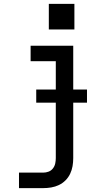

<svg xmlns="http://www.w3.org/2000/svg" viewBox="-20 -756 540 991"><path d="M78 215V135H203Q217 135 230.5 130Q244 125 253 113.5Q262 102 265 88Q268 74 268 60V-440H138V-520H358V60Q358 81 354.5 101.5Q351 122 342 141Q333 160 318 175Q303 190 284 199Q265 208 244.5 211.5Q224 215 203 215ZM232 -604V-736H364V-604ZM167 -226V-294H429V-226Z"/></svg>

Font: Iosevka SS04 Medium
Style: Regular
Weight: 500
Monospace: yes
Designer: Belleve Invis
Foundry: Belleve Invis
Version: Version 19.0.0; ttfautohint (v1.8.4)